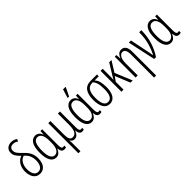

<svg xmlns="http://www.w3.org/2000/svg" viewBox="172 -2002 3464 3464"><g transform="rotate(-45 1904.0 -269.5)"><path d="M204 10Q146 10 108.5 -20Q71 -50 52.5 -100.5Q34 -151 34 -212Q34 -297 73 -364.5Q112 -432 188 -460Q145 -500 117.5 -541.5Q90 -583 90 -632Q90 -695 130 -730Q170 -765 232 -765Q268 -765 299.5 -754.5Q331 -744 349 -727L328 -682Q307 -701 282 -709Q257 -717 232 -717Q186 -717 165 -693Q144 -669 144 -633Q144 -591 171.5 -555Q199 -519 244 -478Q285 -440 314 -401.5Q343 -363 358.5 -317.5Q374 -272 374 -213Q374 -150 355 -99.5Q336 -49 298 -19.5Q260 10 204 10ZM204 -38Q260 -38 290 -86Q320 -134 320 -213Q320 -275 298.5 -328.5Q277 -382 220 -430Q168 -413 139.5 -378Q111 -343 100 -299.5Q89 -256 89 -213Q89 -135 118 -86.5Q147 -38 204 -38Z M616 10Q542 10 502 -59Q462 -128 462 -262Q462 -405 505 -473.5Q548 -542 621 -542Q659 -542 690.5 -520Q722 -498 740 -447H743L749 -532H793V-128Q793 -78 803 -57.5Q813 -37 835 -37Q852 -37 867 -43V2Q861 5 849.5 7.5Q838 10 826 10Q788 10 767.5 -13Q747 -36 743 -90H739Q723 -50 693.5 -20Q664 10 616 10ZM627 -38Q673 -38 706.5 -85Q740 -132 740 -236V-293Q740 -391 711.5 -442Q683 -493 628 -493Q571 -493 544 -433Q517 -373 517 -262Q517 -147 545.5 -92.5Q574 -38 627 -38Z M949 236V-532H1003V-181Q1003 -111 1021.5 -75Q1040 -39 1082 -39Q1138 -39 1166 -88.5Q1194 -138 1194 -243V-532H1247V-128Q1247 -78 1257 -57.5Q1267 -37 1289 -37Q1306 -37 1321 -43V2Q1315 5 1303.5 7.5Q1292 10 1280 10Q1242 10 1223 -15Q1204 -40 1199 -94H1196Q1188 -69 1173 -45Q1158 -21 1135.5 -5.5Q1113 10 1083 10Q1024 10 1001 -42H998Q1000 -13 1001 11Q1002 35 1002 56V236Z M1521 10Q1447 10 1407 -59Q1367 -128 1367 -262Q1367 -405 1410 -473.5Q1453 -542 1526 -542Q1564 -542 1595.5 -520Q1627 -498 1645 -447H1648L1654 -532H1698V-128Q1698 -78 1708 -57.5Q1718 -37 1740 -37Q1757 -37 1772 -43V2Q1766 5 1754.5 7.5Q1743 10 1731 10Q1693 10 1672.5 -13Q1652 -36 1648 -90H1644Q1628 -50 1598.5 -20Q1569 10 1521 10ZM1532 -38Q1578 -38 1611.5 -85Q1645 -132 1645 -236V-293Q1645 -391 1616.5 -442Q1588 -493 1533 -493Q1476 -493 1449 -433Q1422 -373 1422 -262Q1422 -147 1450.5 -92.5Q1479 -38 1532 -38ZM1520 -606V-618L1569 -775H1632V-767L1554 -606Z M1984 10Q1902 10 1860 -61Q1818 -132 1818 -256Q1818 -389 1869.5 -460.5Q1921 -532 2036 -532H2191V-486H2084Q2126 -443 2139.5 -380.5Q2153 -318 2153 -248Q2153 -124 2108 -57Q2063 10 1984 10ZM1985 -38Q2100 -38 2100 -252Q2100 -295 2096 -338.5Q2092 -382 2078.5 -420Q2065 -458 2037 -486H2028Q1944 -486 1908 -427Q1872 -368 1872 -257Q1872 -149 1899 -93.5Q1926 -38 1985 -38Z M2561 -532 2435 -329 2571 0H2515L2399 -285L2337 -199V0H2283V-532H2337V-369Q2337 -340 2336 -311Q2335 -282 2333 -255H2336Q2351 -284 2366 -309L2503 -532Z M2880 236V-357Q2880 -428 2859.5 -461.5Q2839 -495 2802 -495Q2757 -495 2728 -447Q2699 -399 2699 -298V0H2645V-532H2687L2693 -440H2697Q2710 -480 2739.5 -511Q2769 -542 2815 -542Q2933 -542 2933 -370V236Z M3119 0 3004 -532H3059L3131 -180Q3136 -155 3142.5 -122.5Q3149 -90 3152 -65H3156Q3205 -160 3236.5 -274.5Q3268 -389 3268 -532H3322Q3322 -373 3281 -243.5Q3240 -114 3166 0Z M3543 10Q3469 10 3429 -59Q3389 -128 3389 -262Q3389 -405 3432 -473.5Q3475 -542 3548 -542Q3586 -542 3617.5 -520Q3649 -498 3667 -447H3670L3676 -532H3720V-128Q3720 -78 3730 -57.5Q3740 -37 3762 -37Q3779 -37 3794 -43V2Q3788 5 3776.5 7.5Q3765 10 3753 10Q3715 10 3694.5 -13Q3674 -36 3670 -90H3666Q3650 -50 3620.5 -20Q3591 10 3543 10ZM3554 -38Q3600 -38 3633.5 -85Q3667 -132 3667 -236V-293Q3667 -391 3638.5 -442Q3610 -493 3555 -493Q3498 -493 3471 -433Q3444 -373 3444 -262Q3444 -147 3472.5 -92.5Q3501 -38 3554 -38Z"/></g></svg>

Font: Noto Sans ExtraCondensed Light
Style: Regular
Weight: 300
Width: 2
Designer: Monotype Design Team
Foundry: Monotype Imaging Inc.
Version: Version 2.013; ttfautohint (v1.8.4.7-5d5b)